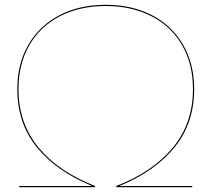

<svg xmlns="http://www.w3.org/2000/svg" viewBox="-20 -779 880 799"><path d="M479 -5H780V0H464V-5Q616 -64 699.5 -165Q783 -266 783 -408Q783 -513 737.5 -591.5Q692 -670 609.5 -712Q527 -754 420 -754Q313 -754 230.5 -712Q148 -670 102.5 -591.5Q57 -513 57 -408Q57 -266 140.5 -165Q224 -64 376 -5V0H60V-5H361V-6Q215 -66 133.5 -166Q52 -266 52 -408Q52 -514 98.5 -593.5Q145 -673 228 -716Q311 -759 420 -759Q529 -759 612 -716Q695 -673 741.5 -593.5Q788 -514 788 -408Q788 -266 706.5 -166Q625 -66 479 -6Z"/></svg>

Font: Hepta Slab Hairline
Style: Regular
Weight: 400
Designer: Michael LaGattuta
Foundry: Michael LaGattuta
Version: Version 1.100; ttfautohint (v1.8) -l 8 -r 50 -G 200 -x 14 -D